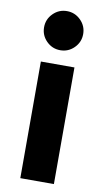

<svg xmlns="http://www.w3.org/2000/svg" viewBox="-85 -781 446 822"><g transform="rotate(10 138.0 -369.5)"><path d="M198 -714Q223 -689 223 -654Q223 -619 198 -594Q173 -569 138 -569Q103 -569 78 -594Q53 -619 53 -654Q53 -689 78 -714Q103 -739 138 -739Q173 -739 198 -714ZM211 0H65V-507H211Z"/></g></svg>

Font: Hind Madurai
Style: Bold
Weight: 700
Designer: Jyotish Sonowal
Foundry: Indian Type Foundry
Version: Version 0.702;PS 1.0;hotconv 1.0.81;makeotf.lib2.5.63406